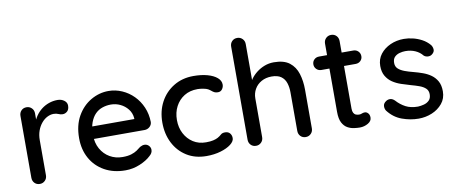

<svg xmlns="http://www.w3.org/2000/svg" viewBox="-66 -1013 3079 1297"><g transform="rotate(-10 1473.5 -365.0)"><path d="M120 0Q98 0 84 -14.5Q70 -29 70 -51V-475Q70 -497 84 -511.5Q98 -526 120 -526Q141 -526 155.5 -511.5Q170 -497 170 -475V-363L160 -406Q168 -434 184.5 -458Q201 -482 224 -500Q247 -518 275.5 -528Q304 -538 335 -538Q361 -538 380 -524Q399 -510 399 -489Q399 -462 385 -449.5Q371 -437 354 -437Q339 -437 325 -443.5Q311 -450 292 -450Q271 -450 249 -439Q227 -428 209 -406.5Q191 -385 180.5 -356Q170 -327 170 -291V-51Q170 -29 155.5 -14.5Q141 0 120 0Z M706 10Q624 10 562.5 -24.5Q501 -59 467.5 -119.5Q434 -180 434 -258Q434 -346 469.5 -408.5Q505 -471 562.5 -504.5Q620 -538 684 -538Q732 -538 776.5 -518.5Q821 -499 855 -464.5Q889 -430 909 -383.5Q929 -337 930 -282Q929 -262 914 -249Q899 -236 879 -236H491L467 -321H843L824 -303V-328Q821 -363 800 -389.5Q779 -416 748.5 -430.5Q718 -445 684 -445Q654 -445 626 -435.5Q598 -426 577 -405Q556 -384 543 -349.5Q530 -315 530 -264Q530 -209 553 -168Q576 -127 615 -104.5Q654 -82 702 -82Q738 -82 762 -89.5Q786 -97 802 -108Q818 -119 830 -129Q846 -138 860 -138Q878 -138 890 -125.5Q902 -113 902 -96Q902 -74 880 -56Q853 -30 805.5 -10Q758 10 706 10Z M1267 -538Q1321 -538 1362.5 -526.5Q1404 -515 1428 -494.5Q1452 -474 1452 -447Q1452 -430 1441.5 -415.5Q1431 -401 1412 -401Q1397 -401 1387.5 -406Q1378 -411 1370 -418Q1362 -425 1350 -432Q1339 -438 1317.5 -442Q1296 -446 1279 -446Q1226 -446 1187.5 -422Q1149 -398 1127.5 -357Q1106 -316 1106 -264Q1106 -212 1127.5 -171Q1149 -130 1186.5 -106Q1224 -82 1274 -82Q1304 -82 1323.5 -86.5Q1343 -91 1356 -98Q1372 -107 1382 -116.5Q1392 -126 1411 -126Q1433 -126 1444.5 -112.5Q1456 -99 1456 -79Q1456 -57 1429.5 -36.5Q1403 -16 1359 -3Q1315 10 1262 10Q1184 10 1126.5 -26Q1069 -62 1037.5 -124Q1006 -186 1006 -264Q1006 -343 1039 -404.5Q1072 -466 1131 -502Q1190 -538 1267 -538Z M1818 -535Q1887 -535 1925 -505.5Q1963 -476 1978.5 -426Q1994 -376 1994 -316V-51Q1994 -29 1979.5 -14.5Q1965 0 1944 0Q1922 0 1908 -14.5Q1894 -29 1894 -51V-316Q1894 -351 1884.5 -380Q1875 -409 1851.5 -426Q1828 -443 1786 -443Q1747 -443 1716.5 -426Q1686 -409 1669.5 -380Q1653 -351 1653 -316V-51Q1653 -29 1638.5 -14.5Q1624 0 1603 0Q1581 0 1567 -14.5Q1553 -29 1553 -51V-689Q1553 -711 1567 -725.5Q1581 -740 1603 -740Q1624 -740 1638.5 -725.5Q1653 -711 1653 -689V-416L1635 -406Q1642 -428 1658.5 -451Q1675 -474 1699.5 -493Q1724 -512 1754 -523.5Q1784 -535 1818 -535Z M2126 -520H2361Q2381 -520 2394.5 -506.5Q2408 -493 2408 -473Q2408 -454 2394.5 -441Q2381 -428 2361 -428H2126Q2106 -428 2092.5 -441.5Q2079 -455 2079 -474Q2079 -494 2092.5 -507Q2106 -520 2126 -520ZM2231 -650Q2253 -650 2267 -635.5Q2281 -621 2281 -599V-135Q2281 -117 2287 -106Q2293 -95 2303.5 -91Q2314 -87 2325 -87Q2336 -87 2344.5 -91Q2353 -95 2365 -95Q2377 -95 2387 -84Q2397 -73 2397 -54Q2397 -30 2371 -15Q2345 0 2315 0Q2298 0 2275 -3Q2252 -6 2230.5 -18Q2209 -30 2195 -56.5Q2181 -83 2181 -131V-599Q2181 -621 2195.5 -635.5Q2210 -650 2231 -650Z M2508 -82Q2499 -96 2500 -114.5Q2501 -133 2521 -146Q2535 -155 2550.5 -153.5Q2566 -152 2580 -138Q2608 -107 2642.5 -89Q2677 -71 2726 -71Q2746 -72 2767 -77.5Q2788 -83 2803 -97.5Q2818 -112 2818 -140Q2818 -165 2802 -180Q2786 -195 2760 -204.5Q2734 -214 2704 -222Q2672 -231 2639.5 -242Q2607 -253 2581 -270.5Q2555 -288 2538.5 -316Q2522 -344 2522 -385Q2522 -432 2548.5 -466Q2575 -500 2617.5 -519Q2660 -538 2710 -538Q2739 -538 2771 -530.5Q2803 -523 2833 -507Q2863 -491 2885 -465Q2895 -452 2896.5 -434Q2898 -416 2880 -402Q2868 -392 2851 -393Q2834 -394 2823 -404Q2804 -428 2774 -441.5Q2744 -455 2706 -455Q2687 -455 2666.5 -449.5Q2646 -444 2632 -430Q2618 -416 2618 -389Q2618 -364 2634.5 -349Q2651 -334 2678 -324Q2705 -314 2737 -306Q2768 -298 2798.5 -287Q2829 -276 2853.5 -258.5Q2878 -241 2893.5 -213.5Q2909 -186 2909 -144Q2909 -95 2880.5 -60.5Q2852 -26 2808.5 -8Q2765 10 2717 10Q2660 10 2603.5 -10.5Q2547 -31 2508 -82Z"/></g></svg>

Font: Quicksand SemiBold
Style: Regular
Weight: 600
Designer: Andrew Paglinawan
Foundry: Andrew Paglinawan
Version: Version 3.004